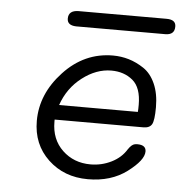

<svg xmlns="http://www.w3.org/2000/svg" viewBox="-46 -626 640 675"><g transform="rotate(5 274.0 -289.0)"><path d="M91.8 -185.1Q91.8 -280.3 164.8 -358.6Q237.8 -437 338.9 -437Q367.7 -437 394.8 -429Q421.9 -420.9 448 -403.6Q474.1 -386.2 489.5 -351.6Q504.9 -316.9 504.9 -269Q504.9 -222.2 496.8 -208.5Q488.8 -194.8 466.8 -194.8H153.8V-187Q153.8 -125 193.8 -86.9Q233.9 -48.8 293 -48.8Q332 -48.8 366.5 -65.9Q400.9 -83 418.9 -112.8Q431.2 -130.9 441.9 -132.8Q445.8 -133.8 451.2 -133.8Q481.9 -133.8 481.9 -110.8Q481.9 -80.1 426 -38.1Q370.1 3.9 288.1 3.9Q204.1 3.9 147.9 -49.1Q91.8 -102.1 91.8 -185.1ZM165 -247.1H442.9Q443.8 -255.9 443.8 -272Q443.8 -333 413.3 -358.4Q382.8 -383.8 337.9 -383.8Q284.7 -383.8 235.4 -345.9Q186 -308.1 165 -247.1ZM168.9 -552.7Q168.9 -581.5 204.1 -582H515.1Q548.3 -582 547.9 -557.1Q547.9 -528.3 516.1 -527.8H200.2Q168.9 -528.8 168.9 -552.7Z"/></g></svg>

Font: CMU Typewriter Text
Style: LightOblique
Weight: 200
Italic angle: -9.46001°
Version: Version 0.7.0